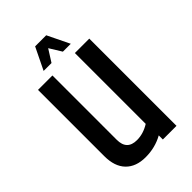

<svg xmlns="http://www.w3.org/2000/svg" viewBox="-220 -811 895 895"><g transform="rotate(-45 228.0 -363.0)"><path d="M218 -83Q260 -83 300 -108V-575H395V0H305V-27Q253 2 190 2Q127 2 92 -34Q57 -70 57 -138V-575H152V-151Q152 -83 218 -83ZM228 -679 190 -619H138L191 -728H264L317 -619H265Z"/></g></svg>

Font: Khand Medium
Style: Regular
Weight: 500
Designer: Devanagari: Sanchit Sawaria, Jyotish Sonowal; Latin: Satya Rajpurohit
Foundry: Indian Type Foundry
Version: Version 1.100;PS 1.0;hotconv 1.0.78;makeotf.lib2.5.61930; tt